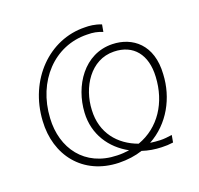

<svg xmlns="http://www.w3.org/2000/svg" viewBox="-125 -850 1027 992"><g transform="rotate(-20 388.5 -354.0)"><path d="M365 5C413 6 457 0 496 -13C529 -2 565 4 601 5C622 6 643 5 664 2L671 -37C649 -34 627 -31 606 -32C588 -33 570 -34 552 -37C666 -99 731 -220 737 -347C748 -507 652 -580 543 -583C388 -587 295 -443 287 -299C280 -182 343 -89 437 -38C416 -35 393 -33 370 -34C194 -38 100 -171 110 -333C121 -533 258 -678 436 -674C473 -674 493 -669 521 -658L528 -697C492 -711 462 -713 439 -713C244 -718 82 -555 69 -333C57 -148 170 -1 365 5ZM327 -299C332 -421 409 -547 537 -544C643 -542 703 -468 696 -348C689 -209 616 -96 495 -53C392 -90 320 -175 327 -299Z"/></g></svg>

Font: Fixel Display ExtraLight
Style: Italic
Weight: 200
Italic angle: -10°
Designer: AlfaBravo + MacPaw
Foundry: Kyrylo Tkachov, Marchela Mozhyna, Serhii Makarenko, Maria Weinstein, Zakhar Kryvoshyya
Version: Version 1.210;Glyphs 3.2 (3217)